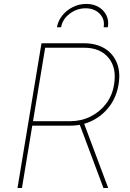

<svg xmlns="http://www.w3.org/2000/svg" viewBox="-20 -945 655 965"><path d="M67.9 0 188.5 -727.5H402.3Q463.4 -727.5 505.9 -701.7Q548.3 -675.8 567.4 -628.9Q586.4 -582 575.7 -519.5Q565.4 -458 531 -411.6Q496.6 -365.2 445.6 -339.4Q394.5 -313.5 333.5 -313.5H131.3L135.3 -335.9H333.5Q387.7 -335.9 434.3 -358.9Q481 -381.8 512.7 -423.1Q544.4 -464.4 553.2 -519.5Q567.4 -603.5 525.6 -654.3Q483.9 -705.1 402.3 -705.1H207L90.3 0ZM500 0 376 -331.1H399.9L523.9 0ZM413.6 -925.3Q449.2 -925.3 475.6 -909.7Q502 -894 514.9 -867.7Q527.8 -841.3 522 -808.1H501Q507.8 -848.1 481.2 -875.7Q454.6 -903.3 410.2 -903.3Q365.7 -903.3 329.8 -875.7Q293.9 -848.1 287.1 -808.1H266.1Q272 -841.3 293.5 -867.7Q314.9 -894 346.4 -909.7Q377.9 -925.3 413.6 -925.3Z"/></svg>

Font: Inter Thin
Style: Italic
Weight: 250
Italic angle: -9.3988°
Designer: Rasmus Andersson
Foundry: rsms
Version: Version 4.001;git-66647c0bb